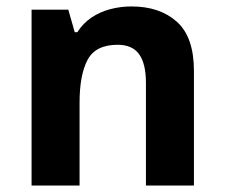

<svg xmlns="http://www.w3.org/2000/svg" viewBox="-20 -576 697 596"><path d="M388 -556Q476 -556 529 -508.5Q582 -461 582 -356V0H433V-319Q433 -378 412 -407.5Q391 -437 345 -437Q277 -437 252 -390.5Q227 -344 227 -257V0H78V-546H192L212 -476H220Q238 -504 264 -521.5Q290 -539 322 -547.5Q354 -556 388 -556Z"/></svg>

Font: Noto Sans Gurmukhi
Style: Regular
Weight: 400
Designer: Jelle Bosma - Monotype Design Team
Foundry: Monotype Imaging Inc.
Version: Version 2.003